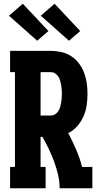

<svg xmlns="http://www.w3.org/2000/svg" viewBox="-20 -1007 540 1027"><path d="M34 0V-114H60V-621H34V-735H252Q280 -735 308.5 -728.5Q337 -722 361 -706.5Q385 -691 402.5 -667.5Q420 -644 430 -617.5Q440 -591 444 -562.5Q448 -534 448 -505Q448 -474 443.5 -443.5Q439 -413 426.5 -384.5Q414 -356 393.5 -332.5Q373 -309 345 -295Q368 -252 387.5 -206.5Q407 -161 419 -114H474V0H299Q299 -37 290.5 -72.5Q282 -108 269.5 -142.5Q257 -177 241 -210Q225 -243 207 -275H197V-114H224V0ZM197 -389H252Q264 -389 274.5 -395.5Q285 -402 291.5 -412Q298 -422 301.5 -433.5Q305 -445 307 -457Q309 -469 310 -481Q311 -493 311 -505Q311 -517 310 -529Q309 -541 307 -553Q305 -565 301.5 -576.5Q298 -588 291.5 -598Q285 -608 274.5 -614.5Q264 -621 252 -621H197ZM349 -789 198 -923 272 -987 409 -841ZM179 -789 28 -923 102 -987 239 -841Z"/></svg>

Font: Iosevka Curly Slab Heavy
Style: Regular
Weight: 900
Monospace: yes
Designer: Belleve Invis
Foundry: Belleve Invis
Version: Version 22.1.2; ttfautohint (v1.8.4)